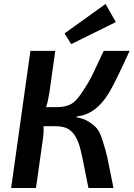

<svg xmlns="http://www.w3.org/2000/svg" viewBox="-20 -946 672 966"><path d="M338 -724 305 -778 511 -926 563 -835ZM366 -360 365 -356Q401 -350 426 -334Q451 -318 466.5 -301Q482 -284 497 -236.5Q512 -189 519 -158Q526 -127 542 -45Q548 -16 551 0H425Q391 -177 380 -212Q357 -286 311 -303Q289 -311 260 -311H199Q201 -278 195 -241L161 0H36L133 -690H258L229 -484Q222 -437 212 -407H267Q305 -407 333 -420Q361 -433 393 -481.5Q425 -530 438 -555.5Q451 -581 494 -674Q499 -684 502 -690H632Q554 -517 520 -466Q463 -379 385 -363Q376 -361 366 -360Z"/></svg>

Font: Exo 2.0 Semi Bold
Style: Italic
Weight: 600
Italic angle: -8°
Designer: Natanael Gama
Version: Version 1.001;PS 001.001;hotconv 1.0.70;makeotf.lib2.5.58329